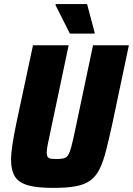

<svg xmlns="http://www.w3.org/2000/svg" viewBox="-20 -909 649 937"><path d="M239 8Q160 8 115.5 -5Q71 -18 52.5 -48Q34 -78 34 -128Q34 -161 41 -206Q48 -251 60 -309L141 -688H315L226 -266Q217 -226 212.5 -201.5Q208 -177 208 -164Q208 -150 213 -143Q218 -136 229 -134.5Q240 -133 257 -133Q279 -133 292 -136.5Q305 -140 313 -153Q321 -166 328 -192.5Q335 -219 345 -266L434 -688H609L529 -309Q512 -231 498 -176Q484 -121 466.5 -85Q449 -49 421 -28.5Q393 -8 349.5 0Q306 8 239 8ZM321 -745 251 -884 252 -889H405L442 -750L441 -745Z"/></svg>

Font: Saira SemiCondensed ExtraBold
Style: Italic
Weight: 800
Width: 4
Italic angle: -12°
Designer: Hector Gatti with collaboration of the Omnibus-Type team
Foundry: Omnibus-Type
Version: Version 1.101